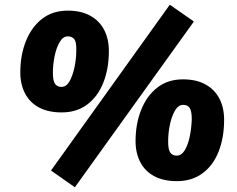

<svg xmlns="http://www.w3.org/2000/svg" viewBox="-20 -756 1004 813"><path d="M297 37 196 -34 699 -736 801 -665ZM241 -280Q184 -280 145 -301Q106 -322 86 -360.5Q66 -399 66 -449Q66 -523 90 -582.5Q114 -642 158.5 -676.5Q203 -711 267 -711Q323 -711 362 -689.5Q401 -668 421 -629.5Q441 -591 441 -540Q441 -465 417.5 -406Q394 -347 349.5 -313.5Q305 -280 241 -280ZM240 -388Q261 -388 274.5 -412Q288 -436 295.5 -471.5Q303 -507 303 -543Q304 -577 295 -589.5Q286 -602 267 -602Q247 -602 233 -578.5Q219 -555 211.5 -519.5Q204 -484 204 -447Q204 -414 213 -401Q222 -388 240 -388ZM729 11Q672 11 633 -10Q594 -31 574 -69.5Q554 -108 554 -158Q554 -232 578 -291.5Q602 -351 646.5 -385.5Q691 -420 755 -420Q811 -420 850 -398.5Q889 -377 909 -338.5Q929 -300 929 -249Q929 -174 906 -115Q883 -56 838 -22.5Q793 11 729 11ZM728 -97Q749 -97 763 -121Q777 -145 784 -180.5Q791 -216 792 -252Q792 -286 783 -299Q774 -312 756 -312Q735 -312 721 -288Q707 -264 699.5 -228.5Q692 -193 692 -156Q692 -123 701 -110Q710 -97 728 -97Z"/></svg>

Font: Nunito Sans 12pt Black
Style: Italic
Weight: 900
Italic angle: -9°
Designer: Vernon Adams
Foundry: Vernon Adams
Version: Version 3.101;gftools[0.9.27]